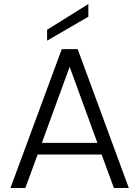

<svg xmlns="http://www.w3.org/2000/svg" viewBox="-20 -934 692 954"><path d="M485 -166H167L106 0H32L287 -690H366L620 0H546ZM464 -224 326 -602 188 -224ZM419 -851 214 -732V-786L419 -914Z"/></svg>

Font: Poppins-tnum Light
Style: Regular
Weight: 300
Designer: Ninad Kale (Devanagari), Jonny Pinhorn (Latin)
Foundry: Indian Type Foundry
Version: Version 4.004